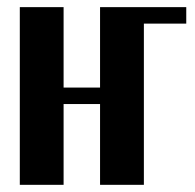

<svg xmlns="http://www.w3.org/2000/svg" viewBox="-20 -515 544 535"><path d="M35.2 -495.1H157.2V-271H258.8V-495.1H499V-449.2H380.9V0H258.8V-225.1H157.2V0H35.2Z"/></svg>

Font: Moniqa Black Paragraph
Style: Regular
Weight: 900
Designer: Rajesh Rajput
Foundry: Rajesh Rajput
Version: Version 1.000